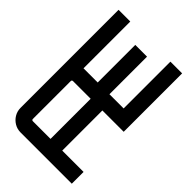

<svg xmlns="http://www.w3.org/2000/svg" viewBox="-81 -1129 1538 1538"><g transform="rotate(-45 687.5 -360.0)"><path d="M54 0V-580.7Q54 -618.9 73.1 -650.7Q92.2 -682.5 123.8 -701.2Q155.4 -720 193.3 -720H1303.8V-587.3H774V-426.5H1199.8V-293.5H774V-132.7H1303.8V0H642V-241.6H187.4V0ZM187.4 -374.3H642V-575.2Q642 -580.2 638.4 -583.7Q634.8 -587.3 629.9 -587.3H199.5Q194.5 -587.3 191 -583.7Q187.4 -580.2 187.4 -575.2Z"/></g></svg>

Font: Orbitron
Style: Regular
Weight: 400
Designer: Matt McInerney
Foundry: The League of Moveable Type
Version: Version 2.001